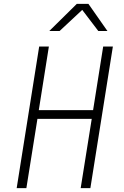

<svg xmlns="http://www.w3.org/2000/svg" viewBox="-20 -970 640 990"><path d="M66 0 182 -730H232L180 -402H460L512 -730H562L446 0H396L453 -357H173L116 0ZM234 -810 376 -950H436L534 -810H487L404 -919L287 -810Z"/></svg>

Font: JetBrains Mono NL Thin
Style: Italic
Weight: 100
Italic angle: -9°
Monospace: yes
Designer: Philipp Nurullin, Konstantin Bulenkov
Foundry: JetBrains
Version: Version 2.305; ttfautohint (v1.8.4.7-5d5b)